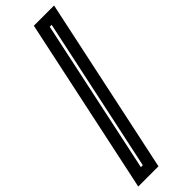

<svg xmlns="http://www.w3.org/2000/svg" viewBox="-340 -762 987 987"><g transform="rotate(-45 154.0 -268.0)"><path d="M-21.5 214 183.5 -750H330.5L125.5 214ZM58.5 153H72.5L251.5 -688.5H237.5Z"/></g></svg>

Font: Tourney Thin
Style: Italic
Weight: 100
Italic angle: -12°
Designer: Tyler Finck
Foundry: Etcetera Type Co
Version: Version 1.015